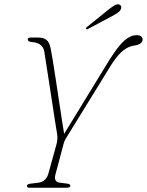

<svg xmlns="http://www.w3.org/2000/svg" viewBox="-20 -875 685 895"><path d="M308 -9Q308 0 289.5 0H117Q105.5 0 105.5 -8.5Q105.5 -17 123 -19L157 -23Q194.5 -27.5 205.5 -65.5L243 -201.5Q250 -226.5 246.5 -248.5Q243.5 -267 237.2 -306.5Q231 -346 223.5 -395.2Q216 -444.5 208.5 -493Q201 -541.5 195 -579.8Q189 -618 186.5 -634.5Q179.5 -675 129 -679Q109.5 -680.5 109.5 -691Q108.5 -700 123.5 -700H158Q184.5 -700 198 -687.8Q211.5 -675.5 216.5 -647.5Q220 -630.5 226 -593.8Q232 -557 239.2 -509.8Q246.5 -462.5 253.8 -413.2Q261 -364 267.8 -321Q274.5 -278 279 -251L488 -592.5Q531 -661 559.8 -686Q588.5 -711 616 -711Q631.5 -711 638.2 -705Q645 -699 645 -691.5Q644.5 -667.5 602.5 -662Q580 -659 555.5 -640.5Q531 -622 501.5 -577.5L297.5 -246.5Q289.5 -234 285 -226Q280.5 -218 277.5 -208L238.5 -62Q229.5 -27.5 257.5 -23.5L293.5 -19Q308 -17 308 -9ZM484 -829Q502 -843 514 -850Q526 -857 535.5 -854Q543 -851.5 544.8 -844.2Q546.5 -837 542 -829.5Q537 -820.5 526.8 -814Q516.5 -807.5 503 -800L390 -740Q383.5 -736.5 381.5 -740.5Q379 -744.5 387 -750.5Z"/></svg>

Font: Fraunces 72pt Soft Thin
Style: Italic
Weight: 100
Italic angle: -16°
Version: Version 1.000;[0bf87f6ff]